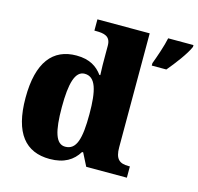

<svg xmlns="http://www.w3.org/2000/svg" viewBox="-110 -877 1036 1004"><g transform="rotate(15 408.0 -375.0)"><path d="M243 10C321 10 368 -20 398 -69H404L439 0H659V-61H651C602 -61 579 -80 579 -143V-760H296V-699H304C348 -699 384 -693 384 -641V-596C384 -557 384 -512 386 -482H381C353 -520 313 -549 240 -549C113 -549 39 -460 39 -267C39 -75 113 10 243 10ZM633 -613V-600H712C749 -644 798 -708 816 -750V-760H679C671 -719 647 -650 633 -613ZM305 -73C254 -73 235 -138 235 -269C235 -397 254 -468 306 -468C366 -468 384 -397 384 -270C384 -137 366 -73 305 -73Z"/></g></svg>

Font: Noto Serif Gurmukhi Black
Style: Regular
Weight: 900
Designer: Vaibhav Singh and the Monotype Design Team
Foundry: Monotype Imaging Inc.
Version: Version 2.004